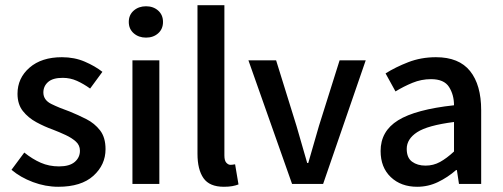

<svg xmlns="http://www.w3.org/2000/svg" viewBox="-20 -704 1927 735"><path d="M203 11Q154 11 106 -7Q58 -25 24 -54L73 -120Q104 -95 136 -81Q168 -67 206 -67Q246 -67 266 -84Q286 -101 286 -127Q286 -148 270.5 -162Q255 -176 231.5 -187Q208 -198 182 -208Q151 -219 119.5 -236Q88 -253 67.5 -279Q47 -305 47 -345Q47 -405 93 -445Q139 -485 217 -485Q265 -485 304.5 -468Q344 -451 372 -429L325 -365Q300 -383 274.5 -394.5Q249 -406 220 -406Q182 -406 164 -390Q146 -374 146 -350Q146 -321 176.5 -306Q207 -291 247 -277Q279 -264 310.5 -248Q342 -232 363 -205Q384 -178 384 -133Q384 -73 337.5 -31Q291 11 203 11Z M487 0V-473H590V0ZM539 -560Q511 -560 492 -576.5Q473 -593 473 -620Q473 -647 492 -663.5Q511 -680 539 -680Q567 -680 585.5 -663.5Q604 -647 604 -620Q604 -593 585.5 -576.5Q567 -560 539 -560Z M837 11Q782 11 759 -22Q736 -55 736 -115V-684H839V-109Q839 -89 846.5 -81Q854 -73 862 -73Q866 -73 869.5 -73.5Q873 -74 880 -75L893 2Q883 6 869.5 8.5Q856 11 837 11Z M1098 0 931 -473H1037L1115 -222Q1125 -187 1135.5 -151Q1146 -115 1156 -80H1160Q1170 -115 1180.5 -151Q1191 -187 1201 -222L1280 -473H1380L1217 0Z M1577 11Q1515 11 1476 -26Q1437 -63 1437 -126Q1437 -202 1504 -243.5Q1571 -285 1718 -301Q1718 -341 1699 -371Q1680 -401 1630 -401Q1593 -401 1559 -387Q1525 -373 1494 -354L1456 -423Q1494 -447 1543 -466Q1592 -485 1649 -485Q1737 -485 1779.5 -432Q1822 -379 1822 -282V0H1737L1729 -53H1726Q1694 -25 1656.5 -7Q1619 11 1577 11ZM1609 -70Q1639 -70 1664.5 -84Q1690 -98 1718 -124V-237Q1617 -224 1577 -198Q1537 -172 1537 -134Q1537 -100 1557.5 -85Q1578 -70 1609 -70Z"/></svg>

Font: Narnoor Medium
Style: Regular
Weight: 500
Designer: S. Sridhar Murthy
Foundry: SIL International
Version: Version 3.000